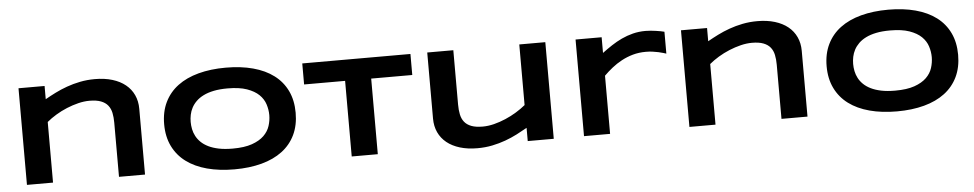

<svg xmlns="http://www.w3.org/2000/svg" viewBox="-40 -999 6740 1328"><g transform="rotate(-5 3330.0 -334.5)"><path d="M744.1 0V-376Q744.1 -413.6 737.8 -444.1Q731.4 -474.6 714.1 -496.3Q696.8 -518.1 665.8 -530Q634.8 -542 585.9 -542Q548.8 -542 508.1 -532Q467.3 -522 427.2 -505.4Q387.2 -488.8 350.8 -466.8Q314.5 -444.8 286.1 -420.9V0H105V-670.9H286.1V-579.1Q320.3 -598.6 358.9 -617.9Q397.5 -637.2 440.9 -652.8Q484.4 -668.5 533.2 -678.2Q582 -688 636.2 -688Q704.1 -688 757.6 -671.6Q811 -655.3 848.1 -625.2Q885.3 -595.2 905 -552.5Q924.8 -509.8 924.8 -457V0Z M2000 -335Q2000 -248.5 1968.3 -182.4Q1936.5 -116.2 1877.4 -71.8Q1818.4 -27.3 1734.1 -4.6Q1649.9 18.1 1544.9 18.1Q1439.9 18.1 1355.2 -4.6Q1270.5 -27.3 1210.9 -71.8Q1151.4 -116.2 1119.1 -182.4Q1086.9 -248.5 1086.9 -335Q1086.9 -421.4 1119.1 -487.5Q1151.4 -553.7 1210.9 -598.1Q1270.5 -642.6 1355.2 -665.3Q1439.9 -688 1544.9 -688Q1649.9 -688 1734.1 -665.3Q1818.4 -642.6 1877.4 -598.1Q1936.5 -553.7 1968.3 -487.5Q2000 -421.4 2000 -335ZM1816.9 -335Q1816.9 -372.6 1804.9 -409.9Q1793 -447.3 1762.5 -477.1Q1731.9 -506.8 1679.2 -525.4Q1626.5 -543.9 1544.9 -543.9Q1490.2 -543.9 1448.7 -535.4Q1407.2 -526.9 1377 -511.7Q1346.7 -496.6 1326.2 -476.3Q1305.7 -456.1 1293.5 -432.9Q1281.2 -409.7 1276.1 -384.5Q1271 -359.4 1271 -335Q1271 -310.1 1276.1 -284.7Q1281.2 -259.3 1293.5 -236.1Q1305.7 -212.9 1326.2 -192.9Q1346.7 -172.9 1377 -158Q1407.2 -143.1 1448.7 -134.5Q1490.2 -126 1544.9 -126Q1626.5 -126 1679.2 -144.5Q1731.9 -163.1 1762.5 -192.9Q1793 -222.7 1804.9 -260Q1816.9 -297.4 1816.9 -335Z M2541 -524.9V0H2359.9V-524.9H2075.2V-670.9H2826.2V-524.9Z M3124 -670.9V-293Q3124 -255.4 3130.4 -224.9Q3136.7 -194.3 3153.8 -172.6Q3170.9 -150.9 3201.7 -138.9Q3232.4 -127 3281.7 -127Q3318.8 -127 3359.6 -137.2Q3400.4 -147.5 3440.4 -164.6Q3480.5 -181.6 3516.8 -203.9Q3553.2 -226.1 3582 -250V-670.9H3762.7V0H3582V-91.8Q3547.9 -72.3 3509.3 -52.5Q3470.7 -32.7 3427.2 -16.8Q3383.8 -1 3335 9Q3286.1 19 3231.9 19Q3164.1 19 3110.4 2.7Q3056.6 -13.7 3019.5 -43.7Q2982.4 -73.7 2962.6 -116.5Q2942.9 -159.2 2942.9 -211.9V-670.9Z M4589.8 -519Q4582.5 -521.5 4568.6 -525.6Q4554.7 -529.8 4536.1 -533.9Q4517.6 -538.1 4495.4 -541Q4473.1 -543.9 4449.7 -543.9Q4400.9 -543.9 4358.6 -532Q4316.4 -520 4279.8 -500.2Q4243.2 -480.5 4211.7 -455.3Q4180.2 -430.2 4153.8 -403.8V0H3972.7V-670.9H4153.8V-562Q4186.5 -586.4 4220.9 -609.1Q4255.4 -631.8 4292.7 -649.4Q4330.1 -667 4371.6 -677.5Q4413.1 -688 4459.5 -688Q4477.1 -688 4495.4 -686.3Q4513.7 -684.6 4531 -682.1Q4548.3 -679.7 4563.5 -676.8Q4578.6 -673.8 4589.8 -670.9V-519Z M5343.8 0V-376Q5343.8 -413.6 5337.4 -444.1Q5331.1 -474.6 5313.7 -496.3Q5296.4 -518.1 5265.4 -530Q5234.4 -542 5185.5 -542Q5148.4 -542 5107.7 -532Q5066.9 -522 5026.9 -505.4Q4986.8 -488.8 4950.4 -466.8Q4914.1 -444.8 4885.7 -420.9V0H4704.6V-670.9H4885.7V-579.1Q4919.9 -598.6 4958.5 -617.9Q4997.1 -637.2 5040.5 -652.8Q5084 -668.5 5132.8 -678.2Q5181.6 -688 5235.8 -688Q5303.7 -688 5357.2 -671.6Q5410.6 -655.3 5447.8 -625.2Q5484.9 -595.2 5504.6 -552.5Q5524.4 -509.8 5524.4 -457V0Z M6599.6 -335Q6599.6 -248.5 6567.9 -182.4Q6536.1 -116.2 6477.1 -71.8Q6418 -27.3 6333.7 -4.6Q6249.5 18.1 6144.5 18.1Q6039.6 18.1 5954.8 -4.6Q5870.1 -27.3 5810.5 -71.8Q5751 -116.2 5718.8 -182.4Q5686.5 -248.5 5686.5 -335Q5686.5 -421.4 5718.8 -487.5Q5751 -553.7 5810.5 -598.1Q5870.1 -642.6 5954.8 -665.3Q6039.6 -688 6144.5 -688Q6249.5 -688 6333.7 -665.3Q6418 -642.6 6477.1 -598.1Q6536.1 -553.7 6567.9 -487.5Q6599.6 -421.4 6599.6 -335ZM6416.5 -335Q6416.5 -372.6 6404.5 -409.9Q6392.6 -447.3 6362.1 -477.1Q6331.5 -506.8 6278.8 -525.4Q6226.1 -543.9 6144.5 -543.9Q6089.8 -543.9 6048.3 -535.4Q6006.8 -526.9 5976.6 -511.7Q5946.3 -496.6 5925.8 -476.3Q5905.3 -456.1 5893.1 -432.9Q5880.9 -409.7 5875.7 -384.5Q5870.6 -359.4 5870.6 -335Q5870.6 -310.1 5875.7 -284.7Q5880.9 -259.3 5893.1 -236.1Q5905.3 -212.9 5925.8 -192.9Q5946.3 -172.9 5976.6 -158Q6006.8 -143.1 6048.3 -134.5Q6089.8 -126 6144.5 -126Q6226.1 -126 6278.8 -144.5Q6331.5 -163.1 6362.1 -192.9Q6392.6 -222.7 6404.5 -260Q6416.5 -297.4 6416.5 -335Z"/></g></svg>

Font: REH Gaming
Style: Gaming
Weight: 700
Designer: Astigmatic (AOETI)
Foundry: Astigmatic (AOETI)
Version: Version 1.001 2011